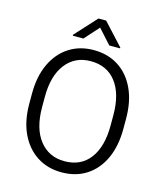

<svg xmlns="http://www.w3.org/2000/svg" viewBox="-131 -1001 945 1109"><g transform="rotate(15 341.5 -447.0)"><path d="M622.6 -385.7V-325.2Q622.6 -222.2 587.9 -147Q553.2 -71.8 490.2 -31Q427.2 9.8 341.8 9.8Q258.3 9.8 194.8 -31Q131.3 -71.8 95.7 -147Q60.1 -222.2 60.1 -325.2V-385.7Q60.1 -488.8 95.5 -564Q130.9 -639.2 194.1 -679.9Q257.3 -720.7 340.8 -720.7Q426.3 -720.7 489.5 -679.9Q552.7 -639.2 587.6 -564Q622.6 -488.8 622.6 -385.7ZM546.4 -325.2V-386.7Q546.4 -513.2 492.4 -583.7Q438.5 -654.3 340.8 -654.3Q246.6 -654.3 191.7 -583.7Q136.7 -513.2 136.7 -386.7V-325.2Q136.7 -198.2 192.1 -127.4Q247.6 -56.6 341.8 -56.6Q439.5 -56.6 492.9 -127.4Q546.4 -198.2 546.4 -325.2ZM364.7 -903.8 483.9 -774.4V-769.5H419.4L341.8 -855.5L264.6 -769.5H201.2V-775.4L318.8 -903.8Z"/></g></svg>

Font: Vazirmatn RD FD Light
Style: Regular
Weight: 300
Designer: Saber Rastikerdar
Foundry: Saber Rastikerdar
Version: Version 33.003